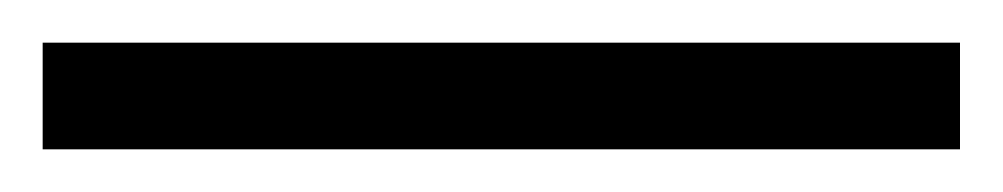

<svg xmlns="http://www.w3.org/2000/svg" viewBox="-24 -830 470 90"><path d="M-4 -760V-810H426V-760Z"/></svg>

Font: Noto Serif Armenian SemiCondensed Light
Style: Regular
Weight: 300
Width: 4
Designer: Monotype Design Team
Foundry: Monotype Imaging Inc.
Version: Version 2.008; ttfautohint (v1.8.4.7-5d5b)